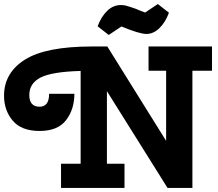

<svg xmlns="http://www.w3.org/2000/svg" viewBox="-65 -930 1079 950"><path d="M-45 -456Q-45 -570 58.5 -635Q162 -700 389 -700H466L757 -233V-580H670V-700H984V-580H887V0H764L464 -479V-120H551V0H237V-120H334V-579Q192 -575 136 -546.5Q80 -518 80 -460Q80 -402 131 -402Q178 -402 178 -466H303Q303 -389 262 -335.5Q221 -282 131 -282Q41 -282 -2 -333Q-45 -384 -45 -456ZM653 -868 716 -910 771 -867Q753 -819 723.5 -790.5Q694 -762 659.5 -762Q625 -762 536 -799L473 -757L418 -800Q436 -848 465.5 -876.5Q495 -905 533 -905Q549 -905 558.5 -902Q568 -899 573.5 -897.5Q579 -896 590.5 -892Q602 -888 608 -886Q623 -879 653 -868Z"/></svg>

Font: Cherry Swash
Style: Bold
Weight: 700
Designer: Kasatkina Nataliya
Foundry: Nataliya Kasatkina
Version: Version 1.001